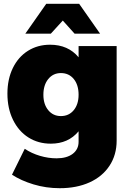

<svg xmlns="http://www.w3.org/2000/svg" viewBox="-20 -786 691 1009"><path d="M593 -544V-47Q593 28 555.5 85Q518 142 450.5 172.5Q383 203 294 203Q222 203 156 183Q90 163 43 132L110 -4Q146 20 190 33Q234 46 277 46Q331 46 362 22.5Q393 -1 393 -41V-96Q339 -31 247 -31Q181 -31 129.5 -63.5Q78 -96 48.5 -156Q19 -216 19 -294Q19 -370 47.5 -428.5Q76 -487 127 -519Q178 -551 243 -551Q338 -551 393 -485V-544ZM393 -288Q393 -340 367.5 -371Q342 -402 300 -402Q259 -402 233.5 -370.5Q208 -339 208 -288Q208 -238 233.5 -207Q259 -176 300 -176Q342 -176 367.5 -207Q393 -238 393 -288ZM506 -609H372L310 -678L247 -609H113L223 -766H396Z"/></svg>

Font: Gontserrat ExtraBold
Style: Regular
Weight: 800
Designer: Julieta Ulanovsky
Foundry: Julieta Ulanovsky
Version: Version 6.001